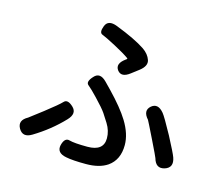

<svg xmlns="http://www.w3.org/2000/svg" viewBox="-112 -914 1225 1091"><g transform="rotate(15 500.0 -368.5)"><path d="M363 29Q303 18 314 -30Q326 -77 356 -68.5Q386 -60 463 -60Q558 -60 558 -135Q558 -179 533 -219Q517 -244 501 -269Q484 -294 436 -344Q399 -383 379 -399Q359 -415 392 -451Q424 -488 467 -444L504 -406Q584 -323 622 -261Q666 -189 666 -124Q666 -37 606 5Q559 37 480.5 37Q402 37 363 29ZM144 -46Q93 -15 67 -60Q42 -104 95 -133Q99 -135 173 -192.5Q247 -250 266.5 -271Q286 -292 321 -259Q356 -226 314 -182Q240 -104 144 -46ZM919 -55Q869 -40 853 -98Q851 -105 807 -195Q759 -293 756 -297Q716 -342 752 -373Q788 -403 826 -357Q841 -339 894 -242Q942 -151 950 -128Q970 -71 919 -55ZM594 -527Q546 -490 520 -524Q495 -558 544 -594L551 -599Q555 -602 551 -605Q522 -626 462.5 -657.5Q403 -689 381.5 -697Q360 -705 376 -746Q392 -788 448 -766Q564 -721 622 -682Q657 -658 668 -625Q679 -592 636 -559Z"/></g></svg>

Font: Resource Han Rounded KR Medium
Style: Regular
Weight: 500
Designer: Cyano Hao (round all glyphs); Ryoko NISHIZUKA 西塚涼子 (kana, bopomofo & ideographs); Paul D. Hunt (Latin, Greek & Cyrillic)
Foundry: Cyano Hao
Version: 0.990